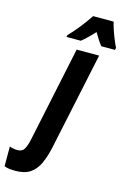

<svg xmlns="http://www.w3.org/2000/svg" viewBox="-273 -832 751 1139"><g transform="rotate(15 102.5 -263.0)"><path d="M-58 240Q-75 240 -91.5 238.5Q-108 237 -126 230V109Q-117 113 -102.5 115.5Q-88 118 -78 118Q-50 118 -37.5 99Q-25 80 -15 35L108 -549H246L120 46Q107 107 87 150.5Q67 194 33 217Q-1 240 -58 240ZM32 -617Q65 -651 95 -689Q125 -727 151 -766H277Q281 -747 290 -720Q299 -693 310 -666Q321 -639 331 -619L328 -606H244Q222 -633 195 -680Q149 -630 118 -606H30Z"/></g></svg>

Font: Noto Sans ExtraCondensed ExtraBold
Style: Italic
Weight: 800
Width: 2
Italic angle: -12°
Designer: Monotype Design Team
Foundry: Monotype Imaging Inc.
Version: Version 2.013; ttfautohint (v1.8.4.7-5d5b)